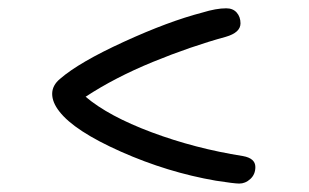

<svg xmlns="http://www.w3.org/2000/svg" viewBox="-20 -514 740 460"><path d="M553.2 -74.2Q541.5 -74.2 497.1 -81.1Q381.3 -101.1 269.8 -150.6Q158.2 -200.2 122.1 -247.1Q105 -269 105 -289.1Q105 -309.6 124 -325.2Q169.4 -364.7 276.6 -413.8Q383.8 -462.9 464.8 -483.9Q498 -494.1 522 -494.1Q538.1 -494.1 547.1 -483.9Q556.2 -473.6 556.2 -458Q556.2 -436 521 -425.8Q437 -402.8 345.9 -365.5Q254.9 -328.1 185.1 -282.2Q239.7 -235.8 343.5 -197Q447.3 -158.2 562 -140.1Q591.8 -134.8 591.8 -113.8Q591.8 -96.2 579.8 -85.2Q567.9 -74.2 553.2 -74.2Z"/></svg>

Font: Shantell Sans Normal
Style: Regular
Weight: 300
Designer: Stephen Nixon, Anya Danilova, Shantell Martin
Foundry: Arrow Type
Version: Version 1.006;[559af2be0]